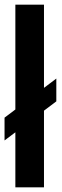

<svg xmlns="http://www.w3.org/2000/svg" viewBox="-20 -805 266 825"><path d="M-0.5 -201.5V-299.5L46 -334.5V-785H169V-427.5L222 -467.5V-369.5L169 -329.5V0H46V-236.5Z"/></svg>

Font: Anybody Condensed SemiBold
Style: Regular
Weight: 600
Width: 3
Designer: Tyler Finck
Foundry: Etcetera Type Company
Version: Version 1.010; ttfautohint (v1.8.3) -l 8 -r 50 -G 200 -x 14 